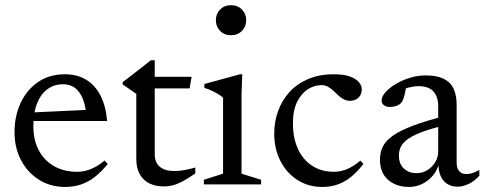

<svg xmlns="http://www.w3.org/2000/svg" viewBox="-20 -730 1918 760"><path d="M237 -436Q285.5 -436 321 -414.5Q356.5 -393 377.8 -351.8Q399 -310.5 404 -251H98L99 -284.5L356 -296.5L322 -275.5Q318.5 -311.5 307.8 -338.8Q297 -366 278 -381.2Q259 -396.5 229.5 -396.5Q194.5 -396.5 168 -377.2Q141.5 -358 126.8 -321Q112 -284 112 -230.5Q112 -175 133.8 -134.5Q155.5 -94 194.5 -72Q233.5 -50 285.5 -50Q304.5 -50 322.8 -55Q341 -60 359 -70Q377 -80 394 -94.5L406.5 -81Q381.5 -50 355.5 -29.8Q329.5 -9.5 300.5 0.2Q271.5 10 238 10Q180 10 134.8 -18.2Q89.5 -46.5 63.5 -95.5Q37.5 -144.5 37.5 -207Q37.5 -270 61.5 -322Q85.5 -374 130.2 -405Q175 -436 237 -436Z M592.5 -120Q592.5 -86.5 612.8 -69.8Q633 -53 670.5 -53Q688 -53 708.5 -56.5Q729 -60 753 -67V-43.5Q724 -23 702.2 -11.8Q680.5 -0.5 663 3.8Q645.5 8 628.5 8Q595.5 8 571 -4.2Q546.5 -16.5 533 -40.8Q519.5 -65 519.5 -100.5V-358.5L465.5 -396V-405Q476.5 -413 487.2 -421.2Q498 -429.5 509 -438Q520 -446.5 531 -455.2Q542 -464 553.5 -473Q565 -482 577 -491.5H592.5V-411ZM564 -380V-426H738.5L730.5 -380Z M894.5 -590.5Q868 -590.5 851.2 -607.8Q834.5 -625 834.5 -650Q834.5 -675 851.2 -692.2Q868 -709.5 894.5 -709.5Q921 -709.5 937.8 -692.2Q954.5 -675 954.5 -650Q954.5 -625 937.8 -607.8Q921 -590.5 894.5 -590.5ZM939 -436 936 -355V-42.5L1013.5 -18.5V0H787V-18.5L863 -42.5V-343Q857.5 -349 845.8 -356.2Q834 -363.5 819.2 -370.5Q804.5 -377.5 789 -382V-397.5L930 -436Z M1301 -436Q1342 -436 1366.2 -426.8Q1390.5 -417.5 1401.2 -404Q1412 -390.5 1412 -377.5Q1412 -363.5 1406.2 -353Q1400.5 -342.5 1390 -336.8Q1379.5 -331 1366 -331Q1351.5 -331 1340 -337.2Q1328.5 -343.5 1318.8 -352.8Q1309 -362 1299.2 -371.2Q1289.5 -380.5 1278 -386.8Q1266.5 -393 1252 -393Q1224.5 -393 1198.8 -376.8Q1173 -360.5 1156.2 -327Q1139.5 -293.5 1139.5 -242.5Q1139.5 -183.5 1159.5 -140.2Q1179.5 -97 1216 -73.5Q1252.5 -50 1302 -50Q1329.5 -50 1355.8 -61.5Q1382 -73 1406.5 -94.5L1418.5 -81Q1394.5 -50 1369.5 -29.8Q1344.5 -9.5 1316.5 0.2Q1288.5 10 1256 10Q1200 10 1157 -17.8Q1114 -45.5 1089.8 -93.2Q1065.5 -141 1065.5 -201Q1065.5 -248.5 1081 -291Q1096.5 -333.5 1126.2 -366Q1156 -398.5 1200 -417.2Q1244 -436 1301 -436Z M1743.5 -271.5 1751.5 -236.5Q1692.5 -223 1655 -209.2Q1617.5 -195.5 1596.5 -181Q1575.5 -166.5 1567.2 -150.2Q1559 -134 1559 -114.5Q1559 -80.5 1579.2 -62.5Q1599.5 -44.5 1628.5 -44.5Q1652 -44.5 1671.5 -56.5Q1691 -68.5 1702.8 -88Q1714.5 -107.5 1714.5 -130V-310Q1714.5 -346 1696 -367.5Q1677.5 -389 1635 -389Q1620 -389 1600.5 -384.2Q1581 -379.5 1562.5 -370L1588 -393Q1586.5 -379 1583.8 -365Q1581 -351 1577.2 -340Q1573.5 -329 1568 -323Q1560 -314.5 1548 -310.5Q1536 -306.5 1524 -306.5Q1508.5 -306.5 1499.5 -313.8Q1490.5 -321 1490.5 -332Q1490.5 -347.5 1505.8 -364.8Q1521 -382 1546.2 -397.2Q1571.5 -412.5 1602.5 -422Q1633.5 -431.5 1665.5 -431.5Q1709 -431.5 1736 -418.2Q1763 -405 1775.2 -379.2Q1787.5 -353.5 1787.5 -316V-87.5Q1787.5 -72 1792 -61.8Q1796.5 -51.5 1805.2 -46.2Q1814 -41 1827 -41Q1838.5 -41 1851.8 -45.5Q1865 -50 1877.5 -57.5V-34.5Q1857 -12 1834.2 -1.5Q1811.5 9 1792 9Q1768 9 1750.8 -1.8Q1733.5 -12.5 1724.5 -32.8Q1715.5 -53 1715.5 -80.5L1718.5 -85.5Q1712 -57.5 1694.2 -36Q1676.5 -14.5 1651.8 -2.2Q1627 10 1599 10Q1549 10 1516.5 -18Q1484 -46 1484 -98.5Q1484 -126.5 1495.2 -149.5Q1506.5 -172.5 1535 -192.8Q1563.5 -213 1614.2 -232.2Q1665 -251.5 1743.5 -271.5Z"/></svg>

Font: Newsreader 16pt
Style: Regular
Weight: 400
Designer: Hugues Gentile
Foundry: Production Type
Version: Version 1.003